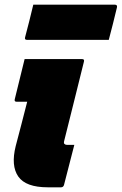

<svg xmlns="http://www.w3.org/2000/svg" viewBox="-20 -799 519 819"><path d="M85 -547H330Q341 -547 338 -536Q317 -451 296 -367Q275 -283 254 -199Q251 -188 255 -185Q259 -181 266 -181H297Q286 -139 275 -95.5Q264 -52 253 -10Q250 0 240 0H184Q90 0 58 -46Q26 -92 47 -176Q58 -218 71.5 -269.5Q85 -321 96 -365H51Q40 -365 43 -376ZM122 -779H470Q481 -779 479 -768Q472 -739 462 -698.5Q452 -658 444 -629H95Q84 -629 87 -640Q95 -669 105 -709.5Q115 -750 122 -779Z"/></svg>

Font: Recursive Sn Lnr St Blk
Style: Italic
Weight: 900
Italic angle: -15°
Version: Version 1.079;hotconv 1.0.112;makeotfexe 2.5.65598; ttfautoh